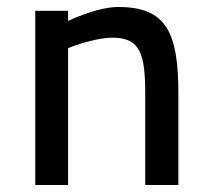

<svg xmlns="http://www.w3.org/2000/svg" viewBox="-20 -530 606 550"><path d="M175 0V-392C175 -392 247 -422 303 -422C383 -422 396 -373 396 -260V0H491V-261C491 -435 458 -510 319 -510C257 -510 175 -470 175 -470V-499H81V0Z"/></svg>

Font: TitilliumText22L
Style: 600 wt
Weight: 600
Designer: Campivisivi
Foundry: Campivisivi
Version: 1.000